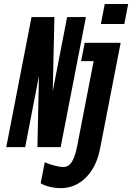

<svg xmlns="http://www.w3.org/2000/svg" viewBox="-20 -745 669 972"><path d="M287.6 207.5Q258.8 207.5 230.7 200.4Q202.6 193.4 186 182.6L206.5 76.7Q230.5 86.9 257.6 93.8Q284.7 100.6 300.3 100.6Q327.1 100.6 343.5 74.7Q359.9 48.8 370.6 -4.9L454.1 -435.5H390.6L408.7 -528.3H590.8L486.8 6.3Q468.8 100.1 414.8 153.8Q360.8 207.5 287.6 207.5ZM490.7 -623.5 510.3 -724.6H628.9L609.4 -623.5ZM169.4 0 177.2 -360.4 107.4 0H11.7L139.6 -658.7H255.4L247.1 -283.7L319.8 -658.7H415L287.1 0Z"/></svg>

Font: Cousine
Style: Bold Italic
Weight: 700
Italic angle: -12°
Monospace: yes
Designer: Steve Matteson
Foundry: Ascender Corporation
Version: Version 1.20